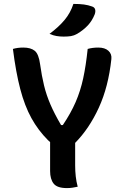

<svg xmlns="http://www.w3.org/2000/svg" viewBox="-20 -952 640 981"><path d="M377 2Q362 5 350 7Q338 9 322 9Q272 9 254 -14Q236 -37 236 -78V-226Q231 -230 225 -236Q175 -286 140.5 -348.5Q106 -411 83.5 -497Q61 -583 46 -702Q70 -709 99 -709Q137 -709 157.5 -692.5Q178 -676 185 -623Q193 -565 205 -515.5Q217 -466 238 -417.5Q259 -369 292 -313H301Q342 -374 366.5 -430.5Q391 -487 405 -551.5Q419 -616 428 -702Q453 -709 482 -709Q516 -709 534 -692.5Q552 -676 549 -650Q534 -509 485 -402Q436 -295 364 -222V-107Q364 -78 367 -51Q370 -24 377 2ZM355 -932Q387 -932 409 -929Q431 -926 450 -919Q463 -915 466 -904Q469 -893 464 -879Q451 -846 428.5 -822Q406 -798 374 -779Q358 -770 342.5 -767.5Q327 -765 305 -765Q286 -765 268.5 -768Q251 -771 233 -779Q280 -814 310 -850Q340 -886 355 -932Z"/></svg>

Font: Recursive Mn Csl St SmB
Style: Regular
Weight: 600
Monospace: yes
Version: Version 1.079;hotconv 1.0.112;makeotfexe 2.5.65598; ttfautoh